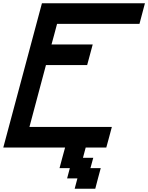

<svg xmlns="http://www.w3.org/2000/svg" viewBox="-20 -895 899 1165"><path d="M433.1 250H558.1Q563.5 229 574.5 187.3Q585.4 145.5 591.3 125H528.8L545.9 62.5H483.4L500 0H625Q630.9 -21 642.1 -62.5Q653.3 -104 658.7 -125H158.7Q175.3 -187.5 208.7 -312.5Q242.2 -437.5 258.8 -500H508.8Q514.2 -520.5 525.6 -562.3Q537.1 -604 542.5 -625H292.5Q298.3 -646 309.6 -687.7Q320.8 -729.5 326.2 -750H826.2Q831.5 -770.5 842.8 -812.5Q854 -854.5 859.4 -875H234.4Q195.3 -729 117.2 -437.5Q39.1 -146 0 0H375Q369.1 21 357.9 62.5Q346.7 104 341.3 125H403.8L387.2 187.5H449.7Z"/></svg>

Font: Faithful 32x
Style: Oblique
Weight: 400
Foundry: Faithful Resource Pack
Version: Version 1.0; January 27, 2023